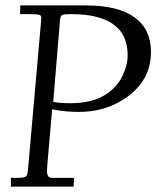

<svg xmlns="http://www.w3.org/2000/svg" viewBox="-20 -687 606 707"><path d="M155 -89.1 153.1 -56.9Q153.1 -43.7 157.7 -37.8Q162.4 -32 174.1 -32H252.9L251 0H20V-32H42Q68.1 -32 74.8 -36.6Q81.5 -41.3 83 -62Q109.1 -359.4 120.6 -487.8Q132.1 -616.2 132.1 -623.2Q132.1 -630.1 123.2 -632.6Q114.3 -635 83 -635H54L54.9 -667H297.1Q414.6 -667 475.2 -623.3Q535.9 -579.6 535.9 -496.1Q535.9 -379.9 424.3 -314.5Q356.4 -274.9 271 -274.9Q224.9 -274.9 185.3 -282.2L172.1 -284.9ZM176 -312Q198 -306.9 237.7 -306.9Q277.3 -306.9 307.9 -314.1Q338.4 -321.3 359.5 -333.1Q380.6 -345 397.1 -361Q413.6 -377 423.2 -393.2Q432.9 -409.4 439.2 -427Q450 -456.8 450 -481.7Q450 -506.6 445.1 -525.9Q440.2 -545.2 432.1 -559.4Q424.1 -573.7 411.9 -585.2Q399.7 -596.7 386.8 -604.5Q374 -612.3 357.5 -618Q341.1 -623.8 326.4 -627Q311.8 -630.1 294.4 -632.1Q268.1 -635 241.3 -635Q214.6 -635 208.5 -631.5Q202.4 -627.9 200.9 -612.1Z"/></svg>

Font: Linden Hill
Style: Italic
Weight: 400
Italic angle: -5.60001°
Version: Version 1.201